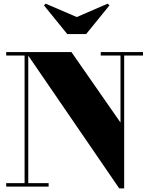

<svg xmlns="http://www.w3.org/2000/svg" viewBox="-20 -1040 832 1070"><path d="M408 -945 234.5 -1019.5 225 -1010 355 -850H460L590 -1010L580 -1019.5ZM14.5 -19.5V0H251V-19.5H137.5V-730L644.5 10H672V-730.5H777V-750H541.5V-730.5H651.5V-357L378 -750H14.5V-730.5H117V-19.5Z"/></svg>

Font: Bodoni* 11pt Fatface
Style: Regular
Weight: 900
Version: Version 2.3